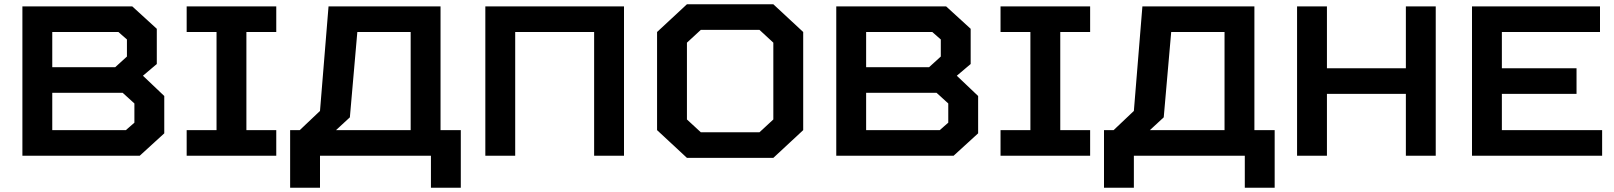

<svg xmlns="http://www.w3.org/2000/svg" viewBox="-20 -730 7565 900"><path d="M650 -375 750 -280V-105L635 0H85V-700H600L715 -595V-430ZM570 -120 610 -155V-245L555 -295H225V-120ZM575 -545 535 -580H225V-415H520L575 -465Z M1275 0H855V-120H995V-580H855V-700H1275V-580H1135V-120H1275Z M1340 -120H1385L1480 -210L1520 -700H2045V-120H2140V150H2000V0H1480V150H1340ZM1620 -180 1555 -120H1905V-580H1655Z M2255 -700H2905V0H2765V-580H2395V0H2255Z M3265 -590 3200 -530V-170L3265 -110H3540L3605 -170V-530L3540 -590ZM3200 -710H3605L3745 -580V-120L3605 10H3200L3060 -120V-580Z M4465 -375 4565 -280V-105L4450 0H3900V-700H4415L4530 -595V-430ZM4385 -120 4425 -155V-245L4370 -295H4040V-120ZM4390 -545 4350 -580H4040V-415H4335L4390 -465Z M5090 0H4670V-120H4810V-580H4670V-700H5090V-580H4950V-120H5090Z M5155 -120H5200L5295 -210L5335 -700H5860V-120H5955V150H5815V0H5295V150H5155ZM5435 -180 5370 -120H5720V-580H5470Z M6200 -290V0H6060V-700H6200V-410H6570V-700H6710V0H6570V-290Z M6880 -700H7480V-580H7020V-410H7370V-290H7020V-120H7490V0H6880Z"/></svg>

Font: Squares Bold
Style: Regular
Weight: 400
Designer: Typetype
Foundry: Typetype
Version: Version 001.000